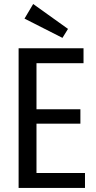

<svg xmlns="http://www.w3.org/2000/svg" viewBox="-20 -925 473 945"><path d="M71.6 0H398.3V-73.4H159.6V-316.3H375.7V-387.1H159.6V-613.9H391.1V-687.3H71.6ZM314.7 -782.7 143.3 -905.3 100.6 -833.4 287.4 -738.6Z"/></svg>

Font: Secuela Black
Style: Regular
Weight: 900
Designer: Fernando Haro
Foundry: deFharo
Version: Version 1.704